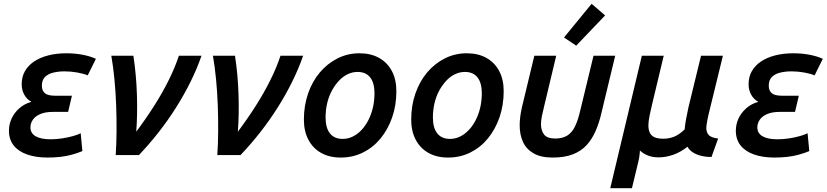

<svg xmlns="http://www.w3.org/2000/svg" viewBox="-20 -815 4345 1009"><path d="M230 13Q169 13 123 -3Q77 -19 52 -50.5Q27 -82 27 -128Q27 -161 40.5 -191Q54 -221 80.5 -245Q107 -269 145 -280Q121 -293 107.5 -317.5Q94 -342 94 -372Q94 -411 111 -441Q128 -471 159.5 -492Q191 -513 234 -524Q277 -535 329 -535Q373 -535 413 -527.5Q453 -520 484 -506L441 -419Q419 -428 386 -434Q353 -440 319 -440Q288 -440 260.5 -433.5Q233 -427 216.5 -410.5Q200 -394 200 -365Q200 -339 215.5 -325.5Q231 -312 269 -312H358L338 -227H258Q218 -227 191.5 -215.5Q165 -204 152.5 -185.5Q140 -167 140 -146Q140 -114 168 -98.5Q196 -83 245 -83Q277 -83 308.5 -88Q340 -93 366 -100.5Q392 -108 404 -115L413 -21Q389 -11 359 -2.5Q329 6 296 9.5Q263 13 230 13Z M588 0Q592 -57 592.5 -123.5Q593 -190 590.5 -260Q588 -330 581.5 -397.5Q575 -465 565 -522H681Q696 -424 699.5 -319.5Q703 -215 696 -123Q747 -191 790.5 -259.5Q834 -328 867 -394.5Q900 -461 920 -522H1039Q1015 -453 981 -384.5Q947 -316 905 -249.5Q863 -183 814 -120.5Q765 -58 710 0Z M1122 0Q1126 -57 1126.5 -123.5Q1127 -190 1124.5 -260Q1122 -330 1115.5 -397.5Q1109 -465 1099 -522H1215Q1230 -424 1233.5 -319.5Q1237 -215 1230 -123Q1281 -191 1324.5 -259.5Q1368 -328 1401 -394.5Q1434 -461 1454 -522H1573Q1549 -453 1515 -384.5Q1481 -316 1439 -249.5Q1397 -183 1348 -120.5Q1299 -58 1244 0Z M1771 13Q1711 13 1667.5 -11.5Q1624 -36 1600.5 -81Q1577 -126 1577 -186Q1577 -260 1599 -323.5Q1621 -387 1660.5 -434Q1700 -481 1753.5 -508Q1807 -535 1869 -535Q1929 -535 1972.5 -510.5Q2016 -486 2039.5 -441.5Q2063 -397 2063 -336Q2063 -262 2041 -198.5Q2019 -135 1980 -87.5Q1941 -40 1887.5 -13.5Q1834 13 1771 13ZM1781 -85Q1808 -85 1833 -97Q1858 -109 1879 -131Q1900 -153 1915.5 -183Q1931 -213 1939.5 -249Q1948 -285 1948 -325Q1948 -379 1925.5 -408Q1903 -437 1859 -437Q1832 -437 1807 -425Q1782 -413 1761 -390.5Q1740 -368 1724 -338.5Q1708 -309 1699.5 -273Q1691 -237 1691 -197Q1691 -143 1714 -114Q1737 -85 1781 -85Z M2335 13Q2275 13 2231.5 -11.5Q2188 -36 2164.5 -81Q2141 -126 2141 -186Q2141 -260 2163 -323.5Q2185 -387 2224.5 -434Q2264 -481 2317.5 -508Q2371 -535 2433 -535Q2493 -535 2536.5 -510.5Q2580 -486 2603.5 -441.5Q2627 -397 2627 -336Q2627 -262 2605 -198.5Q2583 -135 2544 -87.5Q2505 -40 2451.5 -13.5Q2398 13 2335 13ZM2345 -85Q2372 -85 2397 -97Q2422 -109 2443 -131Q2464 -153 2479.5 -183Q2495 -213 2503.5 -249Q2512 -285 2512 -325Q2512 -379 2489.5 -408Q2467 -437 2423 -437Q2396 -437 2371 -425Q2346 -413 2325 -390.5Q2304 -368 2288 -338.5Q2272 -309 2263.5 -273Q2255 -237 2255 -197Q2255 -143 2278 -114Q2301 -85 2345 -85Z M2884 13Q2822 13 2783.5 -9.5Q2745 -32 2728 -70Q2711 -108 2711 -156Q2711 -178 2714 -202Q2717 -226 2723 -252L2788 -522H2903L2839 -254Q2833 -230 2828 -206Q2823 -182 2823 -162Q2823 -130 2839 -108.5Q2855 -87 2898 -87Q2936 -87 2961 -102.5Q2986 -118 3002 -151Q3018 -184 3030 -237L3099 -522H3213L3141 -223Q3129 -170 3110 -126.5Q3091 -83 3062.5 -52Q3034 -21 2990.5 -4Q2947 13 2884 13ZM3008 -575 2944 -618 3089 -795 3160 -734Z M3187 174 3353 -522H3468L3406 -263Q3399 -233 3393.5 -206.5Q3388 -180 3387.5 -158Q3387 -136 3394 -119.5Q3401 -103 3418 -94.5Q3435 -86 3467 -86Q3494 -86 3521 -96Q3548 -106 3578 -135Q3580 -160 3585.5 -189.5Q3591 -219 3598 -251L3664 -522H3779L3704 -215Q3696 -182 3692.5 -154Q3689 -126 3702 -108.5Q3715 -91 3754 -87L3719 10Q3689 10 3663.5 3.5Q3638 -3 3620 -15Q3602 -27 3593 -44Q3558 -16 3519 -2Q3480 12 3441 12Q3410 12 3385.5 2.5Q3361 -7 3343 -24Q3342 -5 3339 13Q3336 31 3329 58L3301 174Z M4050 13Q3989 13 3943 -3Q3897 -19 3872 -50.5Q3847 -82 3847 -128Q3847 -161 3860.5 -191Q3874 -221 3900.5 -245Q3927 -269 3965 -280Q3941 -293 3927.5 -317.5Q3914 -342 3914 -372Q3914 -411 3931 -441Q3948 -471 3979.5 -492Q4011 -513 4054 -524Q4097 -535 4149 -535Q4193 -535 4233 -527.5Q4273 -520 4304 -506L4261 -419Q4239 -428 4206 -434Q4173 -440 4139 -440Q4108 -440 4080.5 -433.5Q4053 -427 4036.5 -410.5Q4020 -394 4020 -365Q4020 -339 4035.5 -325.5Q4051 -312 4089 -312H4178L4158 -227H4078Q4038 -227 4011.5 -215.5Q3985 -204 3972.5 -185.5Q3960 -167 3960 -146Q3960 -114 3988 -98.5Q4016 -83 4065 -83Q4097 -83 4128.5 -88Q4160 -93 4186 -100.5Q4212 -108 4224 -115L4233 -21Q4209 -11 4179 -2.5Q4149 6 4116 9.5Q4083 13 4050 13Z"/></svg>

Font: Ubuntu Sans SemiBold
Style: Italic
Weight: 600
Italic angle: -13.5°
Designer: Dalton Maag Ltd
Foundry: Dalton Maag Ltd
Version: Version 1.006